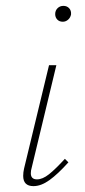

<svg xmlns="http://www.w3.org/2000/svg" viewBox="-20 -630 290 654"><path d="M168 -582Q168 -594 176 -602Q184 -610 196 -610Q208 -610 215.5 -602Q223 -594 222 -581Q220 -570 212 -563Q204 -556 194 -556Q182 -556 175 -563.5Q168 -571 168 -582ZM59 -31Q59 -43 62 -56L147 -408H172L88 -59Q85 -49 85 -40Q85 -19 106 -19Q125 -19 147 -36.5Q169 -54 201 -89L213 -77Q177 -37 148.5 -16.5Q120 4 94 4Q59 4 59 -31Z"/></svg>

Font: Ysabeau Infant Extralight
Style: Italic
Weight: 200
Italic angle: -12°
Designer: Christian Thalmann (Catharsis Fonts)
Version: Version 0.003